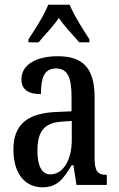

<svg xmlns="http://www.w3.org/2000/svg" viewBox="-20 -786 505 816"><path d="M101 -619V-606H144C170 -638 206 -673 230 -710C254 -673 290 -638 317 -606H360V-619C335 -657 294 -721 276 -766H185C168 -721 126 -657 101 -619ZM160 10C226 10 250 -28 285 -84H292L305 0H434V-43H431C395 -43 382 -59 382 -115V-373C382 -500 329 -547 226 -547C134 -547 71 -511 71 -449C71 -407 98 -386 154 -386C154 -452 166 -495 218 -495C272 -495 284 -448 284 -373V-313L218 -310C97 -305 37 -257 37 -151C37 -41 92 10 160 10ZM194 -45C156 -45 139 -84 139 -145C139 -223 164 -264 242 -269L285 -272V-191C285 -107 249 -45 194 -45Z"/></svg>

Font: Noto Serif Bengali ExtraCondensed Medium
Style: Regular
Weight: 500
Width: 2
Designer: Juan Bruce, Universal Thirst, Indian Type Foundry and the Monotype Design Team.
Foundry: Monotype Imaging Inc.
Version: Version 2.003